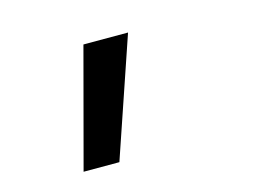

<svg xmlns="http://www.w3.org/2000/svg" viewBox="-58 -219 702 526"><g transform="rotate(-15 293.0 44.5)"><path d="M121.6 212.9 211.4 -124H337.9L223.1 212.9Z"/></g></svg>

Font: Cascadia Mono Medium
Style: Italic
Weight: 500
Italic angle: -10°
Monospace: yes
Designer: Aaron Bell
Foundry: Saja Typeworks
Version: Version 2407.024